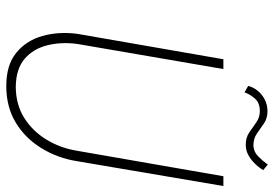

<svg xmlns="http://www.w3.org/2000/svg" viewBox="-154 -732 894 627"><g transform="rotate(90 293.5 -418.0)"><path d="M173 -700 90 -223Q82 -162 97 -109Q112 -56 152 -23.5Q192 9 260 9Q329 9 380 -22Q431 -53 463.5 -106Q496 -159 506 -223L587 -700H555L472 -223Q463 -167 435 -121.5Q407 -76 363.5 -49Q320 -22 262 -22Q204 -23 171.5 -51Q139 -79 127.5 -124.5Q116 -170 123 -223L205 -700ZM260 -781 281 -769Q287 -786 301 -802.5Q315 -819 342 -819Q363 -819 379 -807.5Q395 -796 412 -784.5Q429 -773 452 -773Q470 -773 485 -781Q500 -789 513 -802Q526 -815 535 -830L517 -845Q504 -827 489.5 -813Q475 -799 455 -798Q432 -798 415.5 -809.5Q399 -821 382.5 -832.5Q366 -844 342 -844Q322 -844 304.5 -835Q287 -826 275.5 -811.5Q264 -797 260 -781Z"/></g></svg>

Font: Jost ExtraLight
Style: Italic
Weight: 250
Italic angle: -5°
Version: Version 3.710